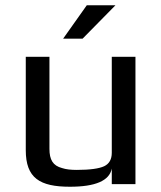

<svg xmlns="http://www.w3.org/2000/svg" viewBox="-20 -700 613 730"><path d="M246 10C343 10 396 -13 405 -59V0H495V-484H405V-119C405 -94 395 -77 376 -68C357 -59 322 -54 272 -54C249 -54 231 -56 216 -61C181 -70 168 -93 168 -134V-484H78V-129C78 -23 131 10 246 10ZM419 -680H310L220 -553H294Z"/></svg>

Font: Gamestation Text
Style: Bold
Weight: 400
Designer: Jonas Hecksher
Foundry: Jonas Hecksher, Playtypeª, e-types AS
Version: Version 1.003